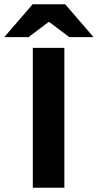

<svg xmlns="http://www.w3.org/2000/svg" viewBox="-76 -875 456 895"><path d="M77 0V-652H224V0ZM-56 -702 76 -855H228L360 -702H247L154 -772H150L57 -702Z"/></svg>

Font: Source Sans 3
Style: Bold
Weight: 700
Designer: Paul D. Hunt
Foundry: Adobe
Version: Version 3.052;hotconv 1.1.0;makeotfexe 2.6.0